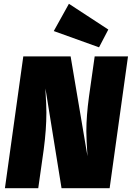

<svg xmlns="http://www.w3.org/2000/svg" viewBox="-20 -994 696 1014"><path d="M559 0H305L220 -527L221 -500Q225 -438 225 -399Q225 -311 211 -205L182 0H6L103 -696H353L442 -169Q436 -261 436 -301Q436 -382 450 -484L480 -696H656ZM552 -838 503 -744 264 -830 344 -974Z"/></svg>

Font: FiraGO Heavy
Style: Italic
Weight: 900
Italic angle: -8°
Designer: bBox Type GmbH
Foundry: bBox Type GmbH
Version: Version 1.001